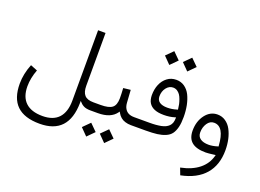

<svg xmlns="http://www.w3.org/2000/svg" viewBox="-137 -1079 2281 1682"><g transform="rotate(20 1003.5 -237.5)"><path d="M159.2 -168.8 94.7 -194.5C69.5 -131.5 56.9 -70 56.9 -10.1C56.9 81.6 80.1 149.6 127 194.5C173.3 239.3 244.3 262 339.5 262C518.4 262 608.6 164.2 611.1 -31.7V-49.4C618.6 -40.8 625.7 -33.8 631.2 -28.7C636.8 -23.7 643.3 -18.6 651.9 -14.1C660.5 -9.1 670 -5.5 681.1 -3.5C692.2 -1 705.3 0 720.4 0H734.5V-75.6H719.4C680.1 -75.6 652.4 -85.1 635.8 -104.3C619.1 -122.9 611.1 -151.6 611.1 -190.4L611.6 -683.1H542.1L541.1 -26.7C541.1 44.3 523.9 98.2 490.2 135C456.4 171.8 406 189.9 340.1 189.9C270 189.9 217.6 172.8 181.9 139C146.1 105.3 128 55.4 128 -10.6C128 -61.5 138.5 -114.4 159.2 -168.8Z M866 162.7 930 227.7 994.5 162.7 930 98.7ZM698.7 162.7 762.7 227.7 827.2 162.7 762.7 98.7ZM1110.8 0V-75.6H1100.3C1078.6 -75.6 1060.5 -79.1 1045.8 -86.6C1031.2 -94.2 1019.6 -105.3 1011.6 -119.9C1003 -134.5 998.5 -152.1 997 -173.8L989.4 -290.2L921.9 -282.6C924.4 -245.3 925.4 -213.6 925.4 -187.4C924.9 -145.6 914.9 -116.4 894.2 -100.3C873.6 -83.6 837.3 -75.6 785.9 -75.6H715.4V0H788.4C868 0 924.4 -23.2 957.2 -69L964.2 -78.6L969.8 -68C978.3 -52.9 988.4 -40.3 1000 -30.7C1011.6 -20.7 1025.2 -13.1 1041.8 -8.1C1058.4 -2.5 1077.6 0 1099.2 0Z M1335.5 -675.6 1399.5 -610.6 1464 -675.6 1399.5 -739.5ZM1168.3 -675.6 1232.2 -610.6 1296.7 -675.6 1232.2 -739.5ZM1435.3 -196.5 1444.8 -199.5V-189.4C1444.3 -173.8 1442.3 -160.2 1438.3 -148.6C1433.8 -136.5 1427.7 -126.4 1419.1 -117.9C1410.6 -109.3 1400.5 -102.8 1389.4 -97.2C1377.8 -91.7 1364.2 -87.2 1348.6 -84.1C1332.5 -81.1 1315.9 -79.1 1299.2 -77.6C1282.1 -76.1 1262.5 -75.6 1240.3 -75.6H1091.7V0H1234.8C1276.6 0 1311.8 -2 1340.1 -5.5C1367.8 -9.1 1393.5 -15.6 1416.1 -25.2C1438.8 -34.8 1456.4 -47.9 1469 -65C1481.6 -82.1 1490.7 -103.8 1497.2 -129.5C1503.8 -155.2 1506.8 -187.4 1506.8 -225.2C1506.8 -263.5 1503.3 -299.2 1496.7 -333C1489.7 -366.8 1479.6 -397 1466.5 -423.7C1452.9 -450.4 1435.3 -471 1413.1 -486.6C1390.4 -502.3 1364.7 -509.8 1336 -509.8C1304.3 -509.8 1276.1 -500.8 1252.4 -482.6C1228.2 -464.5 1210.1 -440.3 1197.5 -410.6C1184.9 -380.9 1178.8 -347.1 1178.8 -310.3C1179.3 -281.6 1184.9 -257.4 1196.5 -238.8C1208.1 -220.2 1225.2 -206 1248.4 -196.5C1271.5 -186.9 1300.8 -182.4 1336 -182.4C1370.8 -182.4 1404 -186.9 1435.3 -196.5ZM1436.8 -275.1 1437.3 -268.5 1431.2 -267C1400.5 -257.4 1370.8 -252.9 1342.6 -252.9C1311.3 -252.9 1287.2 -258.9 1270.5 -270.5C1253.4 -282.1 1244.8 -300.3 1244.8 -323.9C1244.8 -354.7 1253.4 -381.4 1270.5 -403.5C1287.7 -425.2 1308.3 -436.3 1332.5 -436.3C1346.6 -436.3 1359.2 -432.7 1370.8 -425.7C1381.9 -418.6 1390.9 -409.6 1398.5 -399C1406 -388.4 1412.1 -375.3 1417.6 -360.2C1423.2 -345.1 1427.2 -331 1430.2 -317.9C1432.7 -304.3 1435.3 -290.2 1436.8 -275.1Z M1873 -6.5 1884.1 -8.1 1881.1 3C1867.5 52.9 1839.8 95.2 1797.5 129C1754.7 163.2 1698.7 187.4 1628.7 201.5L1652.9 265C1751.6 245.3 1825.7 206 1875.6 148.1C1925.4 90.2 1950.1 15.6 1950.1 -76.1C1950.1 -111.8 1946.6 -145.6 1939.5 -177.8C1932.5 -209.6 1921.9 -238.3 1908.3 -264C1894.7 -289.7 1876.6 -309.8 1854.4 -324.9C1832.2 -340.1 1807.1 -347.6 1779.3 -347.6C1734 -347.6 1696.2 -327.5 1666 -287.7C1635.8 -247.4 1620.7 -198.5 1620.7 -141.6C1620.7 -93.2 1634.8 -57.4 1663 -34.3C1691.2 -10.6 1735 1 1794 1C1807.6 1 1833.8 -1.5 1873 -6.5ZM1881.6 -93.2 1882.1 -87.2 1876.1 -85.6C1845.3 -76.1 1818.1 -71.5 1794.5 -71.5C1760.7 -71.5 1734.5 -78.1 1716.4 -91.2C1697.7 -104.3 1688.7 -123.4 1688.7 -149.1C1688.7 -180.9 1696.7 -208.6 1712.8 -233.2C1729 -257.4 1749.6 -269.5 1775.3 -269.5C1838.8 -269.5 1874.1 -210.6 1881.6 -93.2Z"/></g></svg>

Font: Vazir FD Light
Style: Regular
Weight: 300
Foundry: DejaVu fonts team - Redesigned by Saber Rastikerdar
Version: Version 21.10;October 20, 2019;FontCreator 12.0.0.2547 64-bi